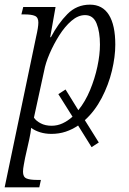

<svg xmlns="http://www.w3.org/2000/svg" viewBox="-32 -566 556 826"><path d="M362 67 304 -26Q279 -9 250.5 0.5Q222 10 189 10Q163 10 140.5 3Q118 -4 102 -16Q101 -6 99 7Q97 20 94 33L76 113Q74 125 70.5 142.5Q67 160 67 173Q67 195 81.5 201.5Q96 208 127 208H144L137 240H-12L123 -406Q133 -449 133 -469Q133 -491 118.5 -497.5Q104 -504 74 -504H60L68 -536H207L184 -406H187Q218 -465 258 -505.5Q298 -546 355 -546Q409 -546 436.5 -502Q464 -458 464 -374Q464 -322 449.5 -261.5Q435 -201 405.5 -144.5Q376 -88 333 -49L393 47ZM190 -25Q215 -25 237.5 -35.5Q260 -46 280 -64L219 -161L250 -181L305 -92Q335 -129 355.5 -178.5Q376 -228 387 -279.5Q398 -331 398 -374Q398 -429 383.5 -465Q369 -501 334 -501Q304 -501 275.5 -476.5Q247 -452 223 -414Q199 -376 181.5 -335.5Q164 -295 158 -262L114 -60Q123 -46 143 -35.5Q163 -25 190 -25Z"/></svg>

Font: Noto Serif SemiCondensed Light
Style: Italic
Weight: 300
Width: 4
Italic angle: -12°
Designer: Monotype Design Team
Foundry: Monotype Imaging Inc.
Version: Version 2.013; ttfautohint (v1.8.4.7-5d5b)